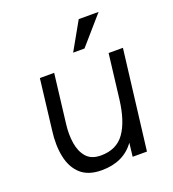

<svg xmlns="http://www.w3.org/2000/svg" viewBox="-130 -799 817 908"><g transform="rotate(-20 278.5 -344.5)"><path d="M369 -699H469L347 -559H290ZM143 -251Q137 -202 144 -157.5Q151 -113 175.5 -85Q200 -57 248 -57Q327 -57 367 -113.5Q407 -170 420 -276L447 -500H519L458 0H386L394 -68Q338 10 228 10Q161 10 123.5 -23.5Q86 -57 73.5 -116Q61 -175 71 -249L101 -500H173Z"/></g></svg>

Font: Haskoy
Style: Italic
Weight: 400
Designer: Ertekin Erdin
Foundry: Ertekin Erdin
Version: Version 2.000; ttfautohint (v1.8.4.7-5d5b)